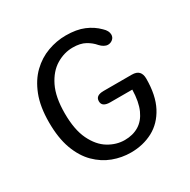

<svg xmlns="http://www.w3.org/2000/svg" viewBox="-146 -762 900 910"><g transform="rotate(-30 304.5 -307.0)"><path d="M319 10.5Q269 10.5 221.5 -7.2Q174 -25 135.8 -63Q97.5 -101 75.2 -161.5Q53 -222 53 -307.5Q53 -393 76.5 -453.2Q100 -513.5 139.5 -551.5Q179 -589.5 227.8 -607.2Q276.5 -625 327 -625Q385.5 -625 426 -608Q466.5 -591 495 -562Q506.5 -551.5 511.8 -541.2Q517 -531 517 -521Q517 -505.5 505.5 -496Q494 -486.5 480 -486.5Q469.5 -486.5 458.8 -492.5Q448 -498.5 439 -508.5Q421.5 -529.5 395 -544.2Q368.5 -559 327 -559Q280 -559 236.8 -533Q193.5 -507 166.2 -451.5Q139 -396 139 -307.5Q139 -217.5 166 -162Q193 -106.5 235.2 -81Q277.5 -55.5 323 -55.5Q367.5 -55.5 400.5 -75.5Q433.5 -95.5 452.2 -137.2Q471 -179 472.5 -245H352Q330.5 -245 319 -252.5Q307.5 -260 307.5 -276Q307.5 -292.5 318.8 -300Q330 -307.5 351.5 -307.5H505.5Q532 -307.5 544 -294.5Q556 -281.5 556 -257Q556 -166 524.8 -106.5Q493.5 -47 439.8 -18.2Q386 10.5 319 10.5Z"/></g></svg>

Font: Sono
Style: Regular
Weight: 400
Designer: Tyler Finck
Foundry: Tyler Finck
Version: Version 2.112